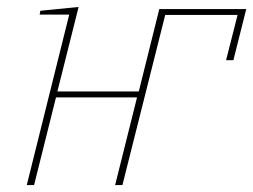

<svg xmlns="http://www.w3.org/2000/svg" viewBox="-20 -532 728 552"><path d="M311 0 374 -252H141L78 0H57L179 -490H94L96 -501L206 -512L145 -269H379L438 -506H688L651 -359H630L663 -489H455L332 0Z"/></svg>

Font: IBM Plex Serif Thin
Style: Italic
Weight: 100
Italic angle: -14°
Designer: Mike Abbink, Paul van der Laan, Pieter van Rosmalen
Foundry: Bold Monday
Version: Version 3.001